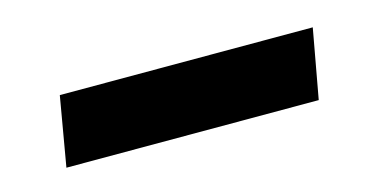

<svg xmlns="http://www.w3.org/2000/svg" viewBox="-30 -92 597 294"><g transform="rotate(-15 269.0 55.0)"><path d="M450 110 470 0H69L50 110Z"/></g></svg>

Font: Asimov
Style: NarIt
Weight: 500
Designer: Google
Version: Version 2.000980; 2014